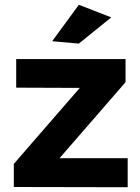

<svg xmlns="http://www.w3.org/2000/svg" viewBox="-20 -785 588 806"><path d="M48 -537H507V-440L230 -121H516V1L38 0V-97L315 -416L48 -417ZM311 -765 447 -712 311 -602 199 -612Z"/></svg>

Font: Montserrat arm2 SemiBold
Style: Regular
Weight: 600
Designer: Julieta Ulanovsky
Foundry: Julieta Ulanovsky
Version: Version 6.000